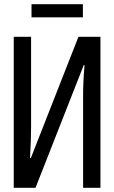

<svg xmlns="http://www.w3.org/2000/svg" viewBox="-20 -888 540 908"><path d="M45 -714H127V-287Q127 -226 122 -141H126L351 -714H455V0H373V-437Q373 -504 380 -580H376L148 0H45ZM129 -868H372V-806H129Z"/></svg>

Font: Noto Sans Mono UI Cond
Style: Regular
Weight: 400
Width: 3
Monospace: yes
Designer: Monotype Design team
Foundry: Monotype Imaging Inc.
Version: Version 1.000